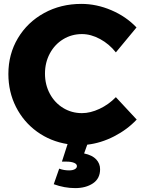

<svg xmlns="http://www.w3.org/2000/svg" viewBox="-20 -732 732 986"><path d="M428 11 412 56Q454 65 474 86.5Q494 108 494 137Q494 185 457.5 209.5Q421 234 366 234Q311 234 256 214L284 134Q307 143 335 143Q353 143 364 137Q375 131 375 121Q375 110 360 104Q345 98 322 98H298L327 8Q239 -6 170 -56Q101 -106 62 -183Q23 -260 23 -352Q23 -454 72 -536Q121 -618 206.5 -665Q292 -712 398 -712Q476 -712 552 -679.5Q628 -647 681 -591L575 -463Q541 -506 494 -531.5Q447 -557 401 -557Q348 -557 304.5 -530.5Q261 -504 236 -457.5Q211 -411 211 -354Q211 -297 236 -250.5Q261 -204 304.5 -177.5Q348 -151 401 -151Q444 -151 491 -173Q538 -195 575 -233L682 -118Q633 -66 565.5 -31.5Q498 3 428 11Z"/></svg>

Font: Montserrat V1
Style: Bold
Weight: 700
Designer: Julieta Ulanovsky
Foundry: Julieta Ulanovsky
Version: Version 6.001